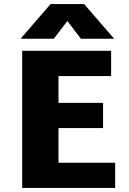

<svg xmlns="http://www.w3.org/2000/svg" viewBox="-20 -932 641 952"><path d="M314 -828 247 -740H82L231 -912H397L546 -740H381ZM270 -125H551V0H90V-680H531V-555H270V-422H491V-297H270Z"/></svg>

Font: Martel Sans Heavy
Style: Regular
Weight: 900
Designer: Dan Reynolds and Mathieu Réguer
Foundry: Dan Reynolds and Mathieu Réguer
Version: Version 1.001;PS 001.001;hotconv 1.0.70;makeotf.lib2.5.58329